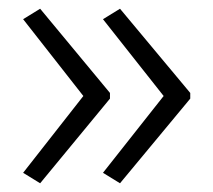

<svg xmlns="http://www.w3.org/2000/svg" viewBox="-20 -492 489 440"><path d="M416 -266V-279L255 -472L216 -448L355 -272L216 -96L255 -72ZM232 -266V-279L72 -472L33 -448L171 -272L33 -96L72 -72Z"/></svg>

Font: Noto Sans Malayalam Light
Style: Regular
Weight: 300
Designer: Jelle Bosma - Monotype Design Team
Foundry: Monotype Imaging Inc.
Version: Version 2.104